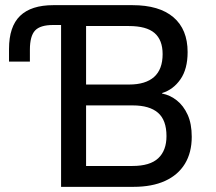

<svg xmlns="http://www.w3.org/2000/svg" viewBox="-20 -725 838 745"><path d="M217 0V-628H186Q136 -628 116 -606.5Q96 -585 96 -532V-486H15V-535Q15 -622 58 -663.5Q101 -705 187 -705H494Q598 -705 653 -658Q708 -611 708 -523Q708 -457 680 -417Q652 -377 609 -364V-362Q640 -356 666 -335.5Q692 -315 708 -280Q724 -245 724 -194Q724 -133 697.5 -89.5Q671 -46 620.5 -23Q570 0 498 0ZM314 -81H494Q562 -81 594 -111Q626 -141 626 -197Q626 -259 593 -287.5Q560 -316 495 -316H314ZM314 -397H481Q545 -397 578 -426.5Q611 -456 611 -515Q611 -570 579.5 -597Q548 -624 480 -624H314Z"/></svg>

Font: Nunito Sans 7pt SemiCondensed Medium
Style: Regular
Weight: 500
Width: 4
Designer: Vernon Adams
Foundry: Vernon Adams
Version: Version 3.101;gftools[0.9.27]